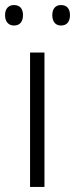

<svg xmlns="http://www.w3.org/2000/svg" viewBox="-31 -740 297 760"><path d="M145 0H88V-532H145ZM-11 -680Q-11 -699 -1.5 -709.5Q8 -720 24 -720Q42 -720 51 -709.5Q60 -699 60 -680Q60 -661 51 -650Q42 -639 24 -639Q8 -639 -1.5 -650Q-11 -661 -11 -680ZM176 -680Q176 -699 185 -709.5Q194 -720 210 -720Q228 -720 237 -709.5Q246 -699 246 -680Q246 -661 237 -650Q228 -639 210 -639Q194 -639 185 -650Q176 -661 176 -680Z"/></svg>

Font: Noto Sans Armenian Light
Style: Regular
Weight: 300
Designer: Monotype Design Team
Foundry: Monotype Imaging Inc.
Version: Version 2.007